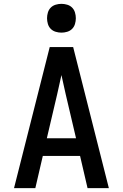

<svg xmlns="http://www.w3.org/2000/svg" viewBox="-20 -980 640 1000"><path d="M53 0 177 -490 239 -735H361L547 0H436L397 -168H203L164 0ZM376 -260 322 -490Q317 -515 311 -539.5Q305 -564 300 -589Q295 -564 289 -539.5Q283 -515 278 -490L224 -260ZM300 -810Q285 -810 270 -814.5Q255 -819 244.5 -829.5Q234 -840 229.5 -855Q225 -870 225 -885Q225 -900 229.5 -915Q234 -930 244.5 -940.5Q255 -951 270 -955.5Q285 -960 300 -960Q315 -960 330 -955.5Q345 -951 355.5 -940.5Q366 -930 370.5 -915Q375 -900 375 -885Q375 -870 370.5 -855Q366 -840 355.5 -829.5Q345 -819 330 -814.5Q315 -810 300 -810Z"/></svg>

Font: Iosevka Custom SmBdEx
Style: Regular
Weight: 600
Width: 7
Monospace: yes
Designer: Belleve Invis
Foundry: Belleve Invis
Version: Version 11.2.4; ttfautohint (v1.8.4)